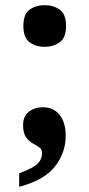

<svg xmlns="http://www.w3.org/2000/svg" viewBox="-20 -565 344 739"><path d="M53.8 154V102.1Q83.3 91.1 102.9 80.5Q122.4 69.9 132.1 56.3Q141.8 42.7 141.8 23.7Q141.8 9.3 130.8 1.9Q119.8 -5.5 105.3 -13.7Q90.8 -21.8 79.8 -37.6Q68.8 -53.4 68.8 -83.3Q68.8 -117.6 91.1 -134.9Q113.4 -152.2 144.3 -152.2Q186.3 -152.2 209.6 -122.7Q232.9 -93.3 232.9 -42Q232.9 22 192.2 75Q151.5 128 53.8 154ZM152.1 -384.7Q118 -384.7 94 -402.3Q70 -419.9 70 -464.9Q70 -510.8 94 -528Q118 -545.1 152.1 -545.1Q185.1 -545.1 209.7 -528Q234.3 -510.8 234.3 -464.9Q234.3 -419.9 209.7 -402.3Q185.1 -384.7 152.1 -384.7Z"/></svg>

Font: Noto Serif Khmer
Style: Regular
Weight: 400
Designer: Danh Hong and the Monotype Design Team
Foundry: Monotype Imaging Inc.
Version: Version 2.003